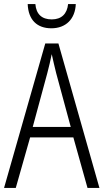

<svg xmlns="http://www.w3.org/2000/svg" viewBox="-20 -930 512 950"><path d="M355 -910H317C312 -861 284 -834 236 -834C187 -834 159 -860 155 -910H117C120 -831 164 -790 234 -790C306 -790 352 -836 355 -910ZM413 0H472L269 -715H204L0 0H58L129 -250H343ZM258 -568 330 -302H142L214 -568C222 -600 230 -631 236 -662C242 -632 251 -598 258 -568Z"/></svg>

Font: Noto Sans Thai Cond Light
Style: Regular
Weight: 300
Width: 3
Designer: Monotype Design Team
Foundry: Monotype Imaging Inc.
Version: Version 2.002